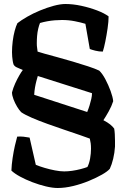

<svg xmlns="http://www.w3.org/2000/svg" viewBox="-20 -740 631 960"><path d="M268 200Q243 200 209.5 192Q176 184 142 171Q108 158 80.5 143Q53 128 37 113Q38 84 43 50.5Q48 17 54.5 -11.5Q61 -40 66 -57Q84 -58 97.5 -56.5Q111 -55 128 -52L159 84Q178 92 203.5 99.5Q229 107 255 112Q281 117 301 117Q319 117 340.5 114Q362 111 383 105.5Q404 100 417 95Q426 78 430.5 52.5Q435 27 435 4Q435 -12 433.5 -23.5Q432 -35 429 -47Q414 -53 380 -64.5Q346 -76 303.5 -90.5Q261 -105 217.5 -120.5Q174 -136 138.5 -151.5Q103 -167 86 -179Q76 -189 65.5 -206.5Q55 -224 47.5 -243.5Q40 -263 40 -278Q46 -301 56 -323Q66 -345 76.5 -363Q87 -381 94 -390Q77 -398 65.5 -402.5Q54 -407 48 -417Q45 -426 43.5 -436Q42 -446 41 -456.5Q40 -467 40 -479Q40 -505 43.5 -533.5Q47 -562 53.5 -586Q60 -610 67 -624Q86 -639 115.5 -656Q145 -673 180 -687.5Q215 -702 248.5 -711Q282 -720 307 -720Q345 -720 386.5 -711Q428 -702 465 -688Q502 -674 523 -658Q523 -633 518 -598.5Q513 -564 506.5 -532Q500 -500 494 -482Q475 -482 457 -486.5Q439 -491 429 -495L407 -621Q384 -628 353.5 -634Q323 -640 290 -640Q273 -640 254 -638.5Q235 -637 216 -633.5Q197 -630 180 -625Q175 -613 171 -596Q167 -579 165.5 -560.5Q164 -542 164 -523Q164 -510 165.5 -501.5Q167 -493 168 -482Q176 -479 203 -471.5Q230 -464 267 -454Q304 -444 344.5 -432Q385 -420 420 -408.5Q455 -397 476 -387Q492 -372 507 -343.5Q522 -315 533 -285Q544 -255 546 -234Q538 -209 523.5 -183Q509 -157 497 -139Q518 -128 530.5 -118Q543 -108 551 -97Q553 -86 554 -69.5Q555 -53 555 -36Q555 -19 555 -7Q553 24 546 53.5Q539 83 529 104Q518 117 490 133Q462 149 424.5 164.5Q387 180 346 190Q305 200 268 200ZM416 -180Q423 -197 428 -213.5Q433 -230 436.5 -245.5Q440 -261 440 -274L169 -360Q166 -350 162 -335Q158 -320 155 -302.5Q152 -285 151 -266Z"/></svg>

Font: Texturina 12pt
Style: Bold
Weight: 700
Designer: Guillermo Torres Carreño
Foundry: Omnibus-Type
Version: Version 1.002